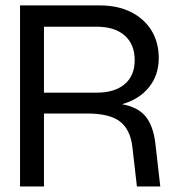

<svg xmlns="http://www.w3.org/2000/svg" viewBox="-20 -670 630 690"><path d="M295 -262H138V0H52V-650.5H339.5Q402.5 -650.5 450 -627Q497.5 -603.5 524 -561Q550.5 -518.5 550.5 -461Q550.5 -399.5 515 -356Q479.5 -312.5 418.5 -295.5Q476 -285 503.5 -251.2Q531 -217.5 538.5 -153.5L556 0H472L455.5 -144Q447.5 -206 410.2 -234Q373 -262 295 -262ZM327 -574H138V-337H327Q392 -337 428 -367.5Q464 -398 464 -453.5Q464 -511 428 -542.5Q392 -574 327 -574Z"/></svg>

Font: Overused Grotesk
Style: Regular
Weight: 450
Version: Version 0.004